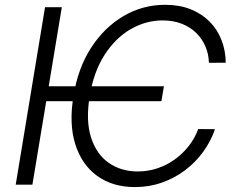

<svg xmlns="http://www.w3.org/2000/svg" viewBox="-20 -757 958 787"><path d="M651.9 -403.3 641.6 -342.3H148.9L159.2 -403.3ZM905.3 -500 836.4 -499.5Q835.4 -536.1 821.5 -567.9Q807.6 -599.6 783 -623.3Q758.3 -647 723.6 -660.2Q689 -673.3 646.5 -673.3Q578.1 -673.3 516.1 -637.7Q454.1 -602.1 409.2 -533Q364.3 -463.9 347.7 -363.3Q331.1 -263.2 353 -194.1Q375 -125 425.5 -89.6Q476.1 -54.2 544.4 -54.2Q586.4 -54.2 625.2 -67.1Q664.1 -80.1 696.8 -103.8Q729.5 -127.4 754.2 -159.2Q778.8 -190.9 792.5 -228L861.3 -227.5Q843.8 -177.2 812.3 -134Q780.8 -90.8 737.8 -58.6Q694.8 -26.4 643.1 -8.3Q591.3 9.8 533.2 9.8Q441.4 9.8 378.2 -36.1Q314.9 -82 288.6 -165.8Q262.2 -249.5 281.2 -363.3Q299.3 -477.5 353.5 -561.3Q407.7 -645 486.3 -691.2Q564.9 -737.3 656.7 -737.3Q715.3 -737.3 761 -719.2Q806.6 -701.2 838.9 -668.7Q871.1 -636.2 887.9 -593Q904.8 -549.8 905.3 -500ZM233.4 -727.5 112.8 0H44.4L164.6 -727.5Z"/></svg>

Font: Inter 20pt Light
Style: Italic
Weight: 300
Italic angle: -9.3988°
Version: Version 4.001;git-66647c0bb